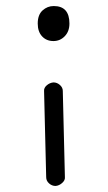

<svg xmlns="http://www.w3.org/2000/svg" viewBox="-20 -593 357 636"><path d="M164 23Q152 23 142.5 14.5Q133 6 133 -6L126 -291Q125 -302 135 -310.5Q145 -319 157 -320Q169 -320 178.5 -311.5Q188 -303 188 -292L195 -6Q196 4 186 13Q176 22 164 23ZM157 -457Q134 -457 119.5 -472.5Q105 -488 105 -515Q105 -544 121 -558.5Q137 -573 158 -573Q210 -573 210 -515Q210 -489 194.5 -473Q179 -457 157 -457Z"/></svg>

Font: Hoogli Medium
Style: Regular
Weight: 500
Designer: Anand Singh Naorem
Foundry: Brand New Type
Version: Version 1.00 b007